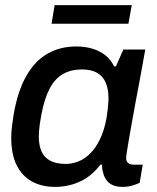

<svg xmlns="http://www.w3.org/2000/svg" viewBox="-20 -720 613 752"><path d="M195 12Q143 12 104.5 -9.5Q66 -31 45 -73.5Q24 -116 24 -180Q24 -200 26.5 -222Q29 -244 33 -269Q49 -363 83 -422.5Q117 -482 166.5 -510Q216 -538 278 -538Q313 -538 341.5 -529.5Q370 -521 392 -504Q414 -487 427 -460H434L463 -526H549L526 -399Q519 -362 511.5 -322.5Q504 -283 497.5 -245.5Q491 -208 485.5 -177.5Q480 -147 477 -126.5Q474 -106 474 -101Q474 -88 482 -81.5Q490 -75 503 -75H539L527 -4Q517 1 499.5 6.5Q482 12 458 12Q431 12 413 0.5Q395 -11 387 -33Q384 -42 381.5 -52.5Q379 -63 380 -75H373Q340 -31 294.5 -9.5Q249 12 195 12ZM238 -78Q264 -78 289 -88.5Q314 -99 335 -120.5Q356 -142 372 -175.5Q388 -209 397 -256Q400 -275 401.5 -289Q403 -303 404 -314Q405 -325 405 -334Q405 -371 394 -396.5Q383 -422 360 -435Q337 -448 301 -448Q258 -448 226.5 -430Q195 -412 174.5 -373Q154 -334 142 -271Q138 -250 136 -235Q134 -220 133 -208Q132 -196 132 -186Q132 -131 158 -104.5Q184 -78 238 -78ZM182 -627 194 -700H496L483 -627Z"/></svg>

Font: Archivo SemiBold Medium
Style: Italic
Weight: 500
Italic angle: -10°
Version: Version 2.001